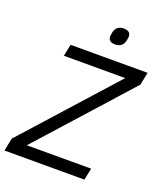

<svg xmlns="http://www.w3.org/2000/svg" viewBox="-174 -994 936 1099"><g transform="rotate(20 294.0 -445.0)"><path d="M372 -787Q330 -787 330 -822Q330 -826 333 -843Q342 -890 389 -890Q431 -890 431 -855Q431 -851 428 -834Q419 -787 372 -787ZM487 -72 472 0H-15L1 -78L493 -626H119L134 -698H603L587 -620L95 -72Z"/></g></svg>

Font: Aneliza
Style: Italic
Weight: 400
Italic angle: -11.31°
Designer: Mike Abbink, Paul van der Laan, Pieter van Rosmalen
Foundry: Bold Monday
Version: Version 3.0